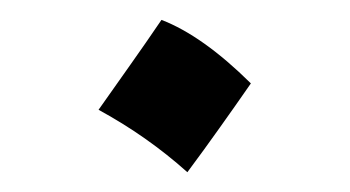

<svg xmlns="http://www.w3.org/2000/svg" viewBox="-20 -167 355 195"><path d="M144 -146.8Q185.9 -130.7 234.8 -82.3Q219.2 -59.8 203.3 -37.5Q187.5 -15.2 170.3 7.9Q129.5 -28.6 80.1 -55.5Q96.7 -79.1 112.3 -101.1Q127.9 -123.1 144 -146.8Z"/></svg>

Font: Pinar-DS2-FD Medium
Style: Regular
Weight: 500
Designer: Amin Abedi
Version: Version 3.000